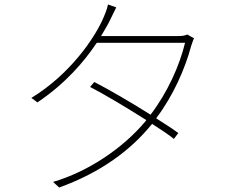

<svg xmlns="http://www.w3.org/2000/svg" viewBox="-20 -814 1040 857"><path d="M816 -660C805 -655 795 -653 772 -653H431C447 -680 461 -703 472 -726C480 -742 490 -764 499 -781L462 -794C459 -777 449 -751 444 -740C404 -644 291 -481 120 -377L147 -357C272 -441 355 -538 412 -623H806C782 -523 729 -403 652 -302C564 -358 463 -416 401 -448L382 -426C444 -394 545 -334 633 -278L628 -271C532 -157 380 -50 217 -2L244 23C433 -45 564 -146 652 -253L659 -261C698 -236 733 -213 756 -194L776 -220C751 -239 716 -261 677 -286C753 -386 806 -507 833 -608C836 -615 841 -634 846 -643Z"/></svg>

Font: SSpoqa Han Sans Neo Thin
Style: Regular
Weight: 100
Designer: [Spoqa Han Sans Neo] Dong-huui Kim  Younghwa Kang  Yujin Lee  [Noto Sans] Ryoko NISHIZUKA  (kana & ideographs); Paul D. 
Foundry: Spoqa (http://www.spoqa-han-sans.com)
Version: Version 1.000